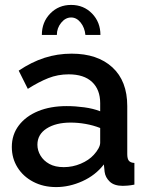

<svg xmlns="http://www.w3.org/2000/svg" viewBox="-20 -750 604 780"><path d="M28 -153Q28 -203 56.5 -240.5Q85 -278 135 -298.5Q185 -319 251 -319Q286 -319 322.5 -314Q359 -309 387 -298V-331Q387 -386 354 -417Q321 -448 259 -448Q215 -448 176 -432.5Q137 -417 93 -389L56 -463Q108 -498 160.5 -515Q213 -532 271 -532Q376 -532 436.5 -476.5Q497 -421 497 -319V-124Q497 -105 503.5 -97Q510 -89 526 -88V0Q511 3 499 4Q487 5 479 5Q444 5 426 -12Q408 -29 405 -52L402 -82Q368 -38 315 -14Q262 10 208 10Q156 10 115 -11.5Q74 -33 51 -70Q28 -107 28 -153ZM361 -121Q373 -134 380 -147Q387 -160 387 -170V-230Q359 -241 328 -246.5Q297 -252 267 -252Q207 -252 169.5 -228Q132 -204 132 -162Q132 -139 144.5 -118Q157 -97 180.5 -84Q204 -71 239 -71Q275 -71 308 -85Q341 -99 361 -121ZM269 -679Q246 -679 228.5 -657.5Q211 -636 211 -608H150Q150 -660 184 -695Q218 -730 269 -730Q320 -730 354 -695Q388 -660 388 -608H327Q324 -638 307.5 -658.5Q291 -679 269 -679Z"/></svg>

Font: Raleway Thin SemiBold
Style: Regular
Weight: 600
Version: Version 4.026